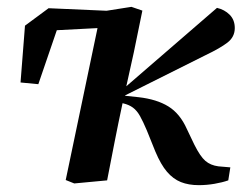

<svg xmlns="http://www.w3.org/2000/svg" viewBox="-20 -527 708 561"><path d="M92 -281 40 -286 53 -452 122 -503 350 -493 344 -449 93 -436 155 -465ZM197 9 172 -1 275 -493 364 -507 396 -496 371 -374 338 -225Q326 -169 315 -113Q304 -57 293 0ZM561 14Q531 14 508.5 5Q486 -4 468 -25Q450 -46 434 -84L409 -146Q398 -172 389 -188Q380 -204 368.5 -212.5Q357 -221 340 -225L326 -228V-255L614 -504Q636 -499 651 -484Q666 -469 666 -445Q666 -419 644.5 -402.5Q623 -386 581 -366L345 -248L347 -247L385 -243Q438 -237 472 -216Q506 -195 526 -150L548 -104Q565 -70 580 -57Q595 -44 618 -41L653 -38L647 0Q630 6 607 10Q584 14 561 14Z"/></svg>

Font: Source Serif 4 SemiBold
Style: Italic
Weight: 600
Italic angle: -12°
Designer: Frank Grießhammer
Foundry: Adobe Systems Incorporated
Version: Version 4.004;hotconv 1.0.116;makeotfexe 2.5.65601